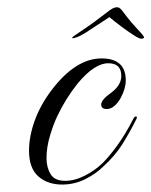

<svg xmlns="http://www.w3.org/2000/svg" viewBox="-20 -486 407 516"><path d="M147 10Q108 10 83 -12Q58 -34 58 -81Q58 -119 73 -161Q88 -203 118 -243Q183 -329 253 -329Q318 -329 318 -270Q318 -248 304 -222Q287 -193 267 -193Q252 -193 252 -205Q252 -218 279 -237Q306 -257 306 -282Q306 -316 271 -316Q234 -316 189 -262Q157 -222 135 -176Q125 -156 115 -123.5Q105 -91 105 -61Q105 -36 116 -18Q127 0 155 0Q181 0 209 -14.5Q237 -29 257 -49Q274 -66 295.5 -95.5Q317 -125 339 -168Q342 -173 345 -173Q351 -173 345 -163Q328 -129 308.5 -98Q289 -67 257 -38Q238 -19 209 -4.5Q180 10 147 10ZM359 -382Q354 -382 338.5 -392Q323 -402 305 -415.5Q287 -429 274 -440Q249 -424 221.5 -405.5Q194 -387 180 -384Q173 -382 174 -385Q175 -387 185.5 -394Q196 -401 210 -410.5Q224 -420 232 -426Q255 -443 269 -454Q283 -465 290 -466Q294 -467 298 -466Q303 -465 311 -454Q319 -443 333 -426Q338 -420 346.5 -411Q355 -402 361.5 -394.5Q368 -387 367 -385Q366 -382 359 -382Z"/></svg>

Font: Imperial Script
Style: Regular
Weight: 400
Designer: Robert E. Leuschke
Foundry: Robert E. Leuschke
Version: Version 1.010; ttfautohint (v1.8.3)